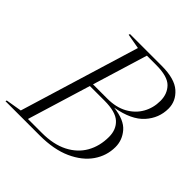

<svg xmlns="http://www.w3.org/2000/svg" viewBox="-230 -864 1013 1013"><g transform="rotate(45 277.0 -357.5)"><path d="M254 -692.5 170 -707.5 172.5 -715H409Q506 -715 550.2 -675.8Q594.5 -636.5 594.5 -580.5Q594.5 -510 545.8 -455.5Q497 -401 388.5 -381.5Q470.5 -372 505.2 -331.5Q540 -291 540 -239.5Q540 -174.5 502.5 -120.2Q465 -66 392.2 -33Q319.5 0 214 0H-41.5L-39.5 -7.5L50 -22.5ZM385 -697.5H316L222 -389.5H328.5Q394.5 -389.5 440.8 -415.2Q487 -441 511.2 -484Q535.5 -527 535.5 -579.5Q535.5 -631.5 503 -664.5Q470.5 -697.5 385 -697.5ZM325 -371.5H216.5L108.5 -17.5H212Q299 -17.5 358.2 -47.8Q417.5 -78 447.8 -131.2Q478 -184.5 478 -253Q478 -307.5 443.2 -339.5Q408.5 -371.5 325 -371.5Z"/></g></svg>

Font: Newsreader 72pt Light
Style: Italic
Weight: 300
Italic angle: -17°
Designer: Hugues Gentile
Foundry: Production Type
Version: Version 1.003; ttfautohint (v1.8.3)